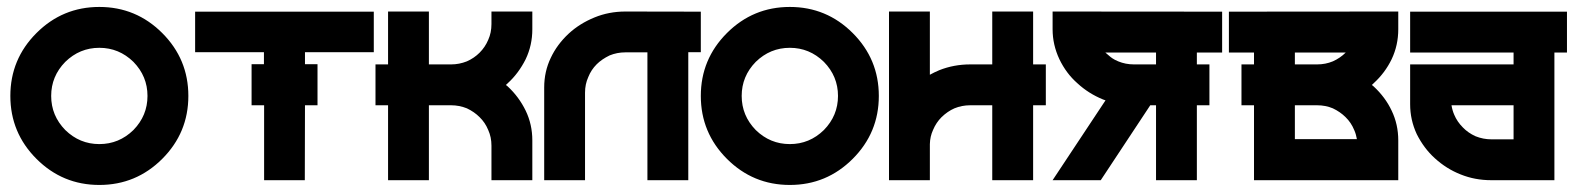

<svg xmlns="http://www.w3.org/2000/svg" viewBox="-20 -519 4543 553"><path d="M85 -423.8Q160.2 -499 266.1 -499Q372.1 -499 447.3 -423.8Q522.5 -348.6 522.5 -242.7Q522.5 -136.7 447.3 -61.5Q372.1 13.7 266.1 13.7Q160.2 13.7 85 -61.5Q9.8 -136.7 9.8 -242.7Q9.8 -348.6 85 -423.8ZM168 -340.8Q127.4 -299.3 127.4 -242.7Q127.4 -186 168 -144.5Q209.5 -104 266.1 -104Q322.8 -104 364.3 -144.5Q404.8 -186 404.8 -242.7Q404.8 -299.3 364.3 -340.8Q322.8 -381.3 266.1 -381.3Q209.5 -381.3 168 -340.8Z M1056.6 -368.7H858.4V-334H894.5V-215.8H858.4L857.9 0H740.7V-215.8H704.6V-334H740.2V-368.7H542V-485.4H1056.6Z M1494.1 -348.6Q1473.6 -307.6 1442.4 -279.3Q1441.4 -278.3 1439.7 -276.6Q1438 -274.9 1437 -274.4L1442.4 -270Q1474.6 -240.2 1494.1 -200.2Q1513.2 -160.6 1513.2 -114.7V0H1395.5V-99.6Q1395.5 -124 1386.2 -144.5Q1377.4 -166 1361.3 -181.6Q1346.2 -196.8 1324.7 -207Q1302.7 -215.8 1279.3 -215.8H1215.3V0H1097.7V-215.8H1061.5V-333.5H1097.7V-485.8H1215.3V-333.5H1279.3Q1302.7 -333.5 1324.7 -342.3Q1345.7 -351.6 1361.3 -367.2Q1377.4 -383.3 1386.2 -404.3Q1395.5 -424.8 1395.5 -449.7V-485.8H1513.2V-434.6Q1513.2 -388.7 1494.1 -348.6Z M1998.5 -485.4V-368.7H1962.4V0H1844.7V-368.2H1781.2Q1757.3 -368.2 1735.8 -359.4Q1713.4 -348.6 1698.7 -334Q1682.6 -317.9 1674.3 -296.9Q1665 -276.4 1665 -252V0H1547.4V-267.1Q1547.4 -313 1566.4 -352.5Q1584.5 -391.1 1618.2 -422.4Q1649.4 -451.2 1692.4 -468.8Q1733.9 -485.8 1781.2 -485.8Z M2073.7 -423.8Q2148.9 -499 2254.9 -499Q2360.8 -499 2436 -423.8Q2511.2 -348.6 2511.2 -242.7Q2511.2 -136.7 2436 -61.5Q2360.8 13.7 2254.9 13.7Q2148.9 13.7 2073.7 -61.5Q1998.5 -136.7 1998.5 -242.7Q1998.5 -348.6 2073.7 -423.8ZM2156.7 -340.8Q2116.2 -299.3 2116.2 -242.7Q2116.2 -186 2156.7 -144.5Q2198.2 -104 2254.9 -104Q2311.5 -104 2353 -144.5Q2393.6 -186 2393.6 -242.7Q2393.6 -299.3 2353 -340.8Q2311.5 -381.3 2254.9 -381.3Q2198.2 -381.3 2156.7 -340.8Z M2992.2 -333.5V-215.8H2955.6V0H2837.9V-215.8H2774.4Q2750.5 -215.8 2729 -207Q2709 -198.2 2691.9 -181.6Q2676.3 -166 2667.5 -145Q2658.7 -126 2658.2 -104V0H2540.5V-485.8H2658.2V-303.7Q2670.4 -310.5 2685.5 -316.9Q2727.5 -333.5 2774.4 -333.5H2837.9V-485.8H2955.6V-333.5Z M3500 -367.7H3427.2V-333.5H3463.4V-215.8H3427.2V0H3309.6V-215.8H3293L3150.4 0H3011.7L3164.1 -230Q3162.6 -230.5 3157.2 -232.4Q3115.2 -249.5 3083 -279.3Q3050.8 -307.6 3031.2 -348.6Q3011.7 -390.1 3011.7 -434.6V-485.8L3500 -485.4ZM3309.6 -367.7H3163.6Q3167 -364.7 3171.9 -360.6Q3176.8 -356.4 3178.5 -355Q3180.2 -353.5 3183.8 -351.1Q3187.5 -348.6 3191.2 -346.7Q3194.8 -344.7 3200.7 -342.3Q3221.7 -333.5 3246.1 -333.5H3309.6Z M3988.3 -348.6Q3969.2 -309.1 3936.5 -279.3Q3935.5 -278.3 3933.8 -276.6Q3932.1 -274.9 3931.2 -274.4L3936.5 -270Q3970.2 -238.8 3988.3 -200.2Q4007.3 -160.6 4007.3 -114.7V0H3591.8V-215.8H3555.7V-333.5H3591.8V-367.7H3519.5V-485.4L4007.3 -485.8V-434.6Q4007.3 -388.7 3988.3 -348.6ZM3709.5 -367.7V-333.5H3773.4Q3797.9 -333.5 3818.8 -342.3Q3839.8 -351.6 3856 -367.7ZM3709.5 -215.8V-118.2H3888.2Q3885.7 -132.8 3880.4 -144.5Q3871.6 -166 3855.5 -181.6Q3840.3 -196.8 3818.8 -207Q3797.9 -215.8 3773.4 -215.8Z M4493.2 -367.7H4457V0H4275.4Q4228 0 4187 -16.6Q4146 -32.7 4112.3 -63.5Q4081.1 -91.8 4060.5 -132.8Q4041.5 -173.8 4041.5 -218.8V-333.5H4339.4V-367.7H4041.5V-485.4H4493.2ZM4275.4 -117.7H4339.4V-215.8H4160.6Q4163.1 -200.7 4168.5 -188.5Q4176.8 -168.5 4193.4 -151.9Q4208.5 -136.2 4230 -126.5Q4252 -117.7 4275.4 -117.7Z"/></svg>

Font: Sangha Kali
Style: Regular
Weight: 400
Designer: Seslavinskaya Anna
Foundry: Popkern
Version: Version 2.000;PS 002.000;hotconv 1.0.88;makeotf.lib2.5.64775